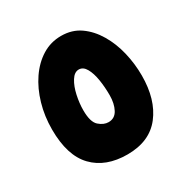

<svg xmlns="http://www.w3.org/2000/svg" viewBox="-130 -652 742 764"><g transform="rotate(-30 240.5 -270.5)"><path d="M243 0Q144 0 88 -58Q32 -116 32 -236Q32 -297 48 -352Q64 -407 93 -449.5Q122 -492 161.5 -516.5Q201 -541 249 -541Q299 -541 336 -515Q373 -489 398.5 -446Q424 -403 436.5 -350.5Q449 -298 449 -244Q449 -134 397 -67Q345 0 243 0ZM242 -149Q271 -149 285 -175.5Q299 -202 299 -240Q299 -278 293.5 -312Q288 -346 275.5 -368Q263 -390 243 -390Q223 -390 208 -366Q193 -342 185.5 -307Q178 -272 178 -240Q178 -186 199 -167.5Q220 -149 242 -149Z"/></g></svg>

Font: Noto Sans Arabic ExtCond ExtBd
Style: Regular
Weight: 800
Width: 2
Designer: Monotype Design Team, Nadine Chahine, Nizar Qandah and Khaled Hosny
Foundry: Monotype Imaging Inc.
Version: Version 2.012; ttfautohint (v1.8.4.7-5d5b)